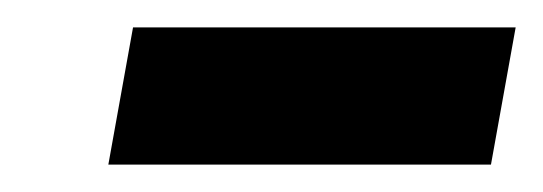

<svg xmlns="http://www.w3.org/2000/svg" viewBox="-20 -720 396 140"><path d="M59 -600 77 -700H356L338 -600Z"/></svg>

Font: Archivo SemiCondensed Black
Style: Italic
Weight: 900
Width: 4
Italic angle: -10°
Designer: Hector Gatti
Foundry: Omnibus-Type
Version: Version 2.001